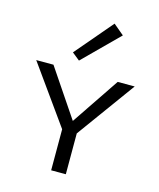

<svg xmlns="http://www.w3.org/2000/svg" viewBox="-109 -795 720 872"><g transform="rotate(15 251.0 -359.0)"><path d="M208 -514 172 -543 321 -718 371 -676ZM284 -192V0H215V-193L20 -466H101L252 -242L403 -466H483Z"/></g></svg>

Font: Ysabeau SC
Style: Regular
Weight: 400
Designer: Christian Thalmann (Catharsis Fonts)
Version: Version 0.003